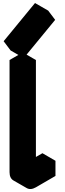

<svg xmlns="http://www.w3.org/2000/svg" viewBox="-20 -1196 430 1267"><path d="M217 -60 346 -135V-35L217 40Q182 60 156 45Q130 30 130 -10V-750L217 -800ZM91 -874 298 -1126 344 -1065 137 -813ZM217 -800 130 -750 43 -800 130 -850ZM346 -135 217 -60 130 -110 260 -185ZM298 -1126 91 -874 4 -924 211 -1176ZM130 -750V-10Q130 30 156 45L69 -5Q43 -20 43 -60V-800ZM91 -874 137 -813 50 -863 4 -924Z"/></svg>

Font: Nabla Normal
Style: Regular
Weight: 400
Designer: Arthur Reinders Folmer
Version: Version 1.000